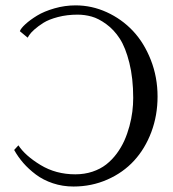

<svg xmlns="http://www.w3.org/2000/svg" viewBox="-20 -678 639 708"><path d="M82 -539.1 53.2 -563Q57.1 -573.7 74 -589.1Q90.8 -604.5 116.7 -620.4Q142.6 -636.2 180.9 -647.2Q219.2 -658.2 258.8 -658.2Q318.4 -658.2 373.5 -633.1Q428.7 -607.9 470 -564.2Q511.2 -520.5 536.1 -457Q561 -393.6 561 -321.8Q561 -252.4 538.1 -191.2Q515.1 -129.9 474.6 -85.7Q434.1 -41.5 376 -15.9Q317.9 9.8 251 9.8Q210.9 9.8 175 -2.2Q139.2 -14.2 112.3 -34.4Q85.4 -54.7 65.9 -77.1Q46.4 -99.6 32.2 -125L47.9 -142.1Q72.8 -104 129.4 -69.6Q186 -35.2 257.8 -35.2Q291.5 -35.2 320.8 -44.9Q350.1 -54.7 371.6 -71.5Q393.1 -88.4 410.2 -111.3Q427.2 -134.3 438.5 -159.4Q449.7 -184.6 457.3 -212.6Q464.8 -240.7 468 -266.4Q471.2 -292 471.2 -316.9Q471.2 -389.6 457 -446.3Q442.9 -502.9 421.6 -535.6Q400.4 -568.4 371.8 -589.1Q343.3 -609.9 317.9 -616.9Q292.5 -624 266.1 -624Q227.1 -624 193.6 -615.2Q160.2 -606.4 140.4 -594Q120.6 -581.5 106.7 -569.1Q92.8 -556.6 87.4 -547.9Z"/></svg>

Font: Linux Libertine Display G
Style: Regular
Weight: 400
Designer: Philipp H. Poll
Foundry: Philipp H. Poll
Version: Version 5.0.9